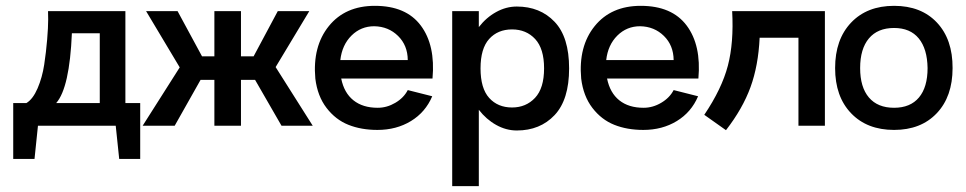

<svg xmlns="http://www.w3.org/2000/svg" viewBox="-20 -427 3280 652"><path d="M405.8 -77.1H456.1V112.8H384.8L373 0H108.9L97.2 112.8H24.9V-77.1H69.8Q91.8 -90.3 107.7 -127.2Q123.5 -164.1 130.1 -207.5Q136.7 -251 140.1 -292.5Q143.6 -334 143.6 -361.3L143.1 -389.2H405.8ZM318.8 -314H224.1Q216.3 -128.9 170.9 -77.1H318.8Z M936 0 846.2 -155.8H798.3V0H708V-155.8H661.1L573.2 0H464.4L590.3 -198.2L476.1 -389.2H583L666 -235.8H708V-389.2H798.3V-235.8H841.3L923.3 -389.2H1030.3L916 -199.2L1042 0Z M1138.7 -160.2Q1148.4 -111.8 1180.2 -86.4Q1211.9 -61 1262.7 -61Q1293.9 -61 1322.5 -77.9Q1351.1 -94.7 1364.7 -121.1L1447.8 -100.1Q1424.8 -45.9 1375.5 -15.9Q1326.2 14.2 1261.7 14.2Q1206.5 14.2 1163.1 -3.2Q1119.6 -20.5 1088.9 -60.5Q1058.1 -100.6 1050.8 -160.2Q1041 -269.5 1096.7 -338.4Q1152.3 -407.2 1252.9 -407.2Q1358.9 -407.2 1408.9 -340.3Q1459 -273.4 1448.7 -160.2ZM1251 -337.9Q1205.6 -337.9 1173.6 -306.2Q1141.6 -274.4 1135.7 -223.1H1364.7Q1364.3 -272.9 1331.8 -304.9Q1299.3 -336.9 1251 -337.9Z M1734.9 -404.8Q1814 -404.8 1863.3 -353Q1912.6 -301.3 1912.6 -194.8Q1912.6 -88.4 1863.3 -36.1Q1814 16.1 1734.9 16.1Q1698.7 16.1 1665 -2.7Q1631.3 -21.5 1606 -54.2V205.1H1515.6V-389.2H1606V-335Q1631.3 -367.7 1665 -386.2Q1698.7 -404.8 1734.9 -404.8ZM1718.8 -62Q1766.1 -62 1796.9 -94.7Q1827.6 -127.4 1827.6 -194.8Q1827.6 -261.7 1797.4 -294.4Q1767.1 -327.1 1718.8 -327.1Q1670.4 -327.1 1641.1 -294.7Q1611.8 -262.2 1611.8 -194.8Q1611.8 -127 1641.1 -94.5Q1670.4 -62 1718.8 -62Z M2041.5 -160.2Q2051.3 -111.8 2083 -86.4Q2114.7 -61 2165.5 -61Q2196.8 -61 2225.3 -77.9Q2253.9 -94.7 2267.6 -121.1L2350.6 -100.1Q2327.6 -45.9 2278.3 -15.9Q2229 14.2 2164.6 14.2Q2109.4 14.2 2065.9 -3.2Q2022.5 -20.5 1991.7 -60.5Q1960.9 -100.6 1953.6 -160.2Q1943.8 -269.5 1999.5 -338.4Q2055.2 -407.2 2155.8 -407.2Q2261.7 -407.2 2311.8 -340.3Q2361.8 -273.4 2351.6 -160.2ZM2153.8 -337.9Q2108.4 -337.9 2076.4 -306.2Q2044.4 -274.4 2038.6 -223.1H2267.6Q2267.1 -272.9 2234.6 -304.9Q2202.1 -336.9 2153.8 -337.9Z M2466.3 -389.2H2781.2V0H2691.4V-298.8H2559.6Q2555.2 -204.1 2528.6 -131.1Q2502 -58.1 2445.3 15.1L2371.6 -37.1Q2431.2 -125.5 2451.7 -203.9Q2472.2 -282.2 2466.3 -389.2Z M3016.1 14.2Q2924.3 14.2 2870.1 -42.5Q2815.9 -99.1 2815.9 -195.8Q2815.9 -293 2870.1 -350.1Q2924.3 -407.2 3016.1 -407.2Q3108.4 -407.2 3161.9 -350.1Q3215.3 -293 3214.8 -195.8Q3214.8 -99.1 3161.1 -42.5Q3107.4 14.2 3016.1 14.2ZM3016.1 -61Q3071.3 -61 3100.6 -95.9Q3129.9 -130.9 3129.9 -195.8Q3128.9 -261.2 3099.9 -296.6Q3070.8 -332 3016.1 -332Q2960.4 -332 2930.7 -296.6Q2900.9 -261.2 2900.9 -195.8Q2900.9 -130.9 2930.7 -95.9Q2960.4 -61 3016.1 -61Z"/></svg>

Font: Neutral Grotesk
Style: Regular
Weight: 400
Designer: Nawras Khrais
Foundry: Nawras Khrais
Version: Version 1.000;PS 001.000;hotconv 1.0.88;makeotf.lib2.5.64775